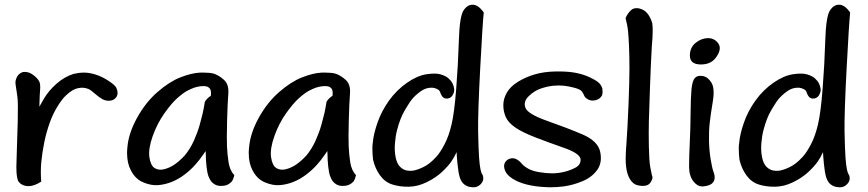

<svg xmlns="http://www.w3.org/2000/svg" viewBox="-20 -796 3701 819"><path d="M294.4 -481Q317.4 -486.3 339.1 -486.3Q360.8 -486.3 387.7 -478Q414.6 -469.7 442.6 -451.4Q470.7 -433.1 476.1 -421.6Q481.4 -410.2 481.4 -401.4V-397Q480.5 -384.3 470.7 -375.5Q460.9 -366.7 445.6 -366.2Q430.2 -365.7 416.3 -373.3Q402.3 -380.9 384.3 -397Q366.2 -413.1 355.7 -417Q345.2 -420.9 335.9 -421.6Q326.7 -422.4 314.2 -420.2Q301.8 -418 289.6 -410.9Q277.3 -403.8 261.5 -389.2Q245.6 -374.5 225.6 -342.5Q205.6 -310.5 191.7 -271.2Q177.7 -231.9 168.9 -189.2Q160.2 -146.5 156.2 -105.2Q152.3 -64 155.8 -21.5Q126.5 -2 101.6 -2H99.6Q74.2 -2.9 60.5 -19.5Q49.8 -31.7 49.8 -84Q49.8 -99.6 50.8 -119.6Q53.7 -201.7 55.7 -279.5Q57.6 -357.4 54.2 -383.5Q50.8 -409.7 48.3 -423.6Q45.9 -437.5 45.9 -443.8Q45.9 -454.6 51.3 -465.8Q58.6 -481 73.7 -487.3Q78.1 -489.3 85.4 -489.3Q95.2 -489.3 106.4 -485.4Q124 -476.6 136.7 -463.1Q149.4 -449.7 150.9 -436.8Q152.3 -423.8 150.9 -409.4Q149.4 -395 148.7 -366.7Q147.9 -338.4 147.9 -340.8Q148.9 -343.3 168 -376Q187 -408.7 220.9 -438.7Q254.9 -468.8 294.4 -481Z M833.5 -486.3Q842.3 -486.3 850.1 -486.3Q875.5 -486.3 892.1 -481.9Q914.1 -474.6 935.5 -455.3Q957 -436 953.9 -396.7Q950.7 -357.4 948.7 -282.2Q946.8 -207 948.2 -172.1Q949.7 -137.2 955.1 -103Q960.4 -68.8 979.5 -48.8Q974.6 -28.3 967.8 -20.8Q960.9 -13.2 950.7 -8.3Q939.9 -2.9 920.4 -2.9Q920.4 -2.9 923.3 -2.9Q908.2 -2.9 897.7 -8.5Q887.2 -14.2 880.9 -22.2Q874.5 -30.3 869.1 -44.7Q863.8 -59.1 860.8 -86.7Q857.9 -114.3 857.9 -137.2Q857.9 -160.2 856 -147.9Q858.4 -154.3 845.2 -134.5Q832 -114.7 812 -92.3Q792 -69.8 765.9 -50.3Q739.7 -30.8 711.9 -19.8Q684.1 -8.8 654.5 -6.3Q625 -3.9 591.1 -18.1Q557.1 -32.2 538.1 -69.8Q522 -99.6 522 -144Q522 -155.3 523.4 -167.5Q528.3 -227.5 564.7 -293.5Q601.1 -359.4 651.6 -403.3Q702.1 -447.3 749 -465.8Q795.9 -484.4 833.5 -486.3ZM767.6 -132.3Q791.5 -161.1 807.4 -196.8Q823.2 -232.4 831.8 -263.2Q840.3 -293.9 844.2 -310.8Q848.1 -327.6 854 -362.3Q864.7 -378.9 879.4 -387.2Q881.8 -410.2 875.2 -418Q868.7 -425.8 859.4 -427.7Q850.1 -429.7 836.4 -428.2Q822.8 -426.8 809.6 -422.4Q796.4 -418 779.1 -408.9Q761.7 -399.9 736.8 -377.9Q711.9 -356 681.2 -312.5Q650.4 -269 631.3 -215.3Q612.3 -161.6 617.2 -126Q622.1 -90.3 639.4 -79.3Q656.7 -68.4 679.7 -74Q702.6 -79.6 723.4 -93.5Q744.1 -107.4 767.6 -132.3Z M1352.5 -486.3Q1361.3 -486.3 1369.1 -486.3Q1394.5 -486.3 1411.1 -481.9Q1433.1 -474.6 1454.6 -455.3Q1476.1 -436 1472.9 -396.7Q1469.7 -357.4 1467.8 -282.2Q1465.8 -207 1467.3 -172.1Q1468.8 -137.2 1474.1 -103Q1479.5 -68.8 1498.5 -48.8Q1493.7 -28.3 1486.8 -20.8Q1480 -13.2 1469.7 -8.3Q1459 -2.9 1439.5 -2.9Q1439.5 -2.9 1442.4 -2.9Q1427.2 -2.9 1416.7 -8.5Q1406.2 -14.2 1399.9 -22.2Q1393.6 -30.3 1388.2 -44.7Q1382.8 -59.1 1379.9 -86.7Q1377 -114.3 1377 -137.2Q1377 -160.2 1375 -147.9Q1377.4 -154.3 1364.3 -134.5Q1351.1 -114.7 1331.1 -92.3Q1311 -69.8 1284.9 -50.3Q1258.8 -30.8 1231 -19.8Q1203.1 -8.8 1173.6 -6.3Q1144 -3.9 1110.1 -18.1Q1076.2 -32.2 1057.1 -69.8Q1041 -99.6 1041 -144Q1041 -155.3 1042.5 -167.5Q1047.4 -227.5 1083.7 -293.5Q1120.1 -359.4 1170.7 -403.3Q1221.2 -447.3 1268.1 -465.8Q1314.9 -484.4 1352.5 -486.3ZM1286.6 -132.3Q1310.5 -161.1 1326.4 -196.8Q1342.3 -232.4 1350.8 -263.2Q1359.4 -293.9 1363.3 -310.8Q1367.2 -327.6 1373 -362.3Q1383.8 -378.9 1398.4 -387.2Q1400.9 -410.2 1394.3 -418Q1387.7 -425.8 1378.4 -427.7Q1369.1 -429.7 1355.5 -428.2Q1341.8 -426.8 1328.6 -422.4Q1315.4 -418 1298.1 -408.9Q1280.8 -399.9 1255.9 -377.9Q1231 -356 1200.2 -312.5Q1169.4 -269 1150.4 -215.3Q1131.3 -161.6 1136.2 -126Q1141.1 -90.3 1158.4 -79.3Q1175.8 -68.4 1198.7 -74Q1221.7 -79.6 1242.4 -93.5Q1263.2 -107.4 1286.6 -132.3Z M1957 -751Q1973.1 -775.9 1995.6 -775.9H1996.6Q2020 -775.9 2043.5 -742.7Q2038.6 -697.8 2028.3 -503.2Q2018.1 -308.6 2019.5 -234.9Q2021 -161.1 2023.4 -126Q2025.9 -90.8 2029.5 -74Q2033.2 -57.1 2036.6 -53.2Q2040 -49.3 2041.3 -40Q2042.5 -30.8 2039.1 -22.9Q2035.6 -15.1 2028.3 -8.3Q2021 -1.5 2012.7 1Q2008.3 2.9 1997.6 2.9Q1993.2 2.9 1989.3 2Q1974.1 1 1960.9 -9Q1947.8 -19 1941.4 -39.1Q1935.1 -59.1 1931.4 -97.7Q1927.7 -136.2 1927.7 -147Q1918 -125.5 1904.8 -106.4Q1891.6 -87.4 1865.5 -62.7Q1839.4 -38.1 1800.5 -19Q1761.7 0 1723.4 0.5Q1685.1 1 1653.6 -9Q1622.1 -19 1601.1 -47.9Q1580.1 -76.7 1571.3 -114.7Q1568.4 -139.2 1568.4 -164.6Q1568.4 -175.3 1570.3 -188Q1573.2 -223.6 1590.3 -272.9Q1607.4 -322.3 1639.6 -367.2Q1671.9 -412.1 1715.6 -442.6Q1759.3 -473.1 1798.8 -479.2Q1838.4 -485.4 1860.4 -478.5Q1882.3 -471.7 1893.6 -461.4Q1904.8 -451.2 1910.2 -440.4Q1915.5 -429.7 1917.2 -418.2Q1918.9 -406.7 1913.3 -394.8Q1907.7 -382.8 1898.2 -378.4Q1888.7 -374 1879.6 -376.2Q1870.6 -378.4 1865.5 -386Q1860.4 -393.6 1857.7 -402.1Q1855 -410.6 1848.1 -414.3Q1841.3 -418 1834.2 -420.2Q1827.1 -422.4 1817.1 -421.9Q1807.1 -421.4 1796.9 -418.2Q1786.6 -415 1775.4 -407.2Q1764.2 -399.4 1751.2 -387.5Q1738.3 -375.5 1728.5 -360.8Q1718.8 -346.2 1707.5 -327.1Q1696.3 -308.1 1688.2 -287.1Q1680.2 -266.1 1673.6 -240.7Q1667 -215.3 1664.6 -183.8Q1662.1 -152.3 1667.7 -124.8Q1673.3 -97.2 1687 -84Q1700.7 -70.8 1717 -68.4Q1733.4 -65.9 1748.3 -69.3Q1763.2 -72.8 1780.3 -80.6Q1797.4 -88.4 1811 -98.9Q1824.7 -109.4 1841.3 -127.4Q1857.9 -145.5 1876.2 -180.4Q1894.5 -215.3 1906.2 -265.1Q1918 -314.9 1926 -417.5Q1934.1 -520 1937.3 -622.8Q1940.4 -725.6 1957 -751Z M2549.3 -418.5Q2550.3 -411.6 2550.3 -405.3Q2550.3 -397.9 2548.3 -389.6Q2539.6 -373.5 2521.5 -368.9Q2503.4 -364.3 2490 -371.1Q2476.6 -377.9 2472.7 -386.7Q2468.8 -395.5 2462.9 -404.8Q2457 -414.1 2432.9 -420.9Q2408.7 -427.7 2386.7 -430.2Q2364.7 -432.6 2339.6 -430.2Q2314.5 -427.7 2286.6 -418.2Q2258.8 -408.7 2234.9 -385.3Q2210.9 -361.8 2221.7 -335.4Q2232.4 -309.1 2315.2 -280Q2397.9 -251 2464.4 -222.7Q2530.8 -194.3 2540.3 -147.9Q2549.8 -101.6 2527.1 -70.6Q2504.4 -39.6 2465.1 -23.2Q2425.8 -6.8 2385.7 -1Q2356.4 2.9 2325.2 2.9Q2314 2.9 2304.7 2Q2262.7 0 2227.3 -8.8Q2191.9 -17.6 2166.5 -33.7Q2141.1 -49.8 2133.8 -69.6Q2126.5 -89.4 2134 -102.5Q2141.6 -115.7 2156.2 -119.6Q2170.9 -123.5 2183.6 -116.5Q2196.3 -109.4 2205.1 -98.4Q2213.9 -87.4 2232.9 -76.7Q2252 -65.9 2282.2 -61.3Q2312.5 -56.6 2335.9 -56.6Q2359.4 -56.6 2385.7 -62.7Q2412.1 -68.8 2435.1 -81.1Q2458 -93.3 2456.5 -117.7Q2451.7 -142.1 2387.7 -164.6Q2323.7 -187 2265.9 -209.2Q2208 -231.4 2178 -252.2Q2147.9 -272.9 2137.5 -296.6Q2127 -320.3 2127 -347.2Q2127 -375 2142.1 -401.1Q2157.2 -427.2 2189.2 -447Q2221.2 -466.8 2260.3 -478.5Q2299.3 -490.2 2350.6 -491.2H2363.8Q2404.8 -491.2 2435.5 -485.4Q2467.8 -479 2492.9 -467.5Q2518.1 -456.1 2531.2 -445.6Q2544.4 -435.1 2549.3 -418.5Z M2673.3 -753.9Q2681.2 -761.2 2696.3 -761.2Q2707.5 -761.2 2722.2 -754.4Q2749 -740.7 2762.2 -697.3Q2764.2 -684.1 2764.2 -665.5Q2764.2 -638.2 2760.3 -596.7Q2756.3 -527.8 2752.7 -426.5Q2749 -325.2 2747.8 -279.1Q2746.6 -232.9 2747.8 -171.4Q2749 -109.9 2753.7 -83.7Q2758.3 -57.6 2760.7 -48.8Q2763.2 -44.4 2763.2 -38.6Q2763.2 -33.2 2760.7 -28.8Q2757.8 -20 2751.2 -13.2Q2744.6 -6.3 2732.9 -3.9Q2727.5 -2.9 2721.7 -2.9Q2713.4 -2.9 2699.2 -5.9Q2680.7 -10.3 2667.7 -30.8Q2654.8 -51.3 2650.9 -83.5Q2648.9 -96.7 2648.9 -117.2Q2648.9 -144 2651.9 -180.7Q2656.7 -246.1 2660.9 -347.4Q2665 -448.7 2665 -503.4Q2665 -558.1 2663.1 -600.6Q2661.1 -643.1 2658.9 -665Q2656.7 -687 2648.4 -718.8Q2658.2 -741.2 2673.3 -753.9Z M2979.5 -1H2974.6Q2954.1 -1 2937.5 -22.9Q2919.4 -46.4 2919.4 -84Q2919.4 -86.9 2919.4 -88.9Q2919.4 -126 2922.4 -189Q2925.3 -247.6 2925.8 -313.5Q2926.3 -379.4 2929.7 -415.5Q2933.1 -451.7 2944.3 -463.6Q2955.6 -475.6 2977.8 -471.7Q3000 -467.8 3014.9 -443.1Q3029.8 -418.5 3020.5 -362.8Q3011.2 -307.1 3007.3 -271Q3003.4 -234.9 3004.4 -193.6Q3005.4 -152.3 3011.7 -114.5Q3018.1 -76.7 3023.9 -61.8Q3029.8 -46.9 3028.1 -33.4Q3026.4 -20 3014.6 -11.5Q3002.9 -2.9 2979.5 -1ZM2947.3 -613.3Q2972.7 -633.3 2999.5 -633.3H3000.5Q3027.8 -633.3 3043.5 -611.3Q3050.3 -602.1 3050.3 -590.8Q3050.3 -574.2 3037.1 -555.2Q3015.6 -521 2970 -521Q2924.3 -521 2922.9 -556.4Q2921.4 -591.8 2947.3 -613.3Z M3520 -751Q3536.1 -775.9 3558.6 -775.9H3559.6Q3583 -775.9 3606.4 -742.7Q3601.6 -697.8 3591.3 -503.2Q3581.1 -308.6 3582.5 -234.9Q3584 -161.1 3586.4 -126Q3588.9 -90.8 3592.5 -74Q3596.2 -57.1 3599.6 -53.2Q3603 -49.3 3604.2 -40Q3605.5 -30.8 3602.1 -22.9Q3598.6 -15.1 3591.3 -8.3Q3584 -1.5 3575.7 1Q3571.3 2.9 3560.5 2.9Q3556.2 2.9 3552.2 2Q3537.1 1 3523.9 -9Q3510.7 -19 3504.4 -39.1Q3498 -59.1 3494.4 -97.7Q3490.7 -136.2 3490.7 -147Q3481 -125.5 3467.8 -106.4Q3454.6 -87.4 3428.5 -62.7Q3402.3 -38.1 3363.5 -19Q3324.7 0 3286.4 0.5Q3248 1 3216.6 -9Q3185.1 -19 3164.1 -47.9Q3143.1 -76.7 3134.3 -114.7Q3131.3 -139.2 3131.3 -164.6Q3131.3 -175.3 3133.3 -188Q3136.2 -223.6 3153.3 -272.9Q3170.4 -322.3 3202.6 -367.2Q3234.9 -412.1 3278.6 -442.6Q3322.3 -473.1 3361.8 -479.2Q3401.4 -485.4 3423.3 -478.5Q3445.3 -471.7 3456.5 -461.4Q3467.8 -451.2 3473.1 -440.4Q3478.5 -429.7 3480.2 -418.2Q3481.9 -406.7 3476.3 -394.8Q3470.7 -382.8 3461.2 -378.4Q3451.7 -374 3442.6 -376.2Q3433.6 -378.4 3428.5 -386Q3423.3 -393.6 3420.7 -402.1Q3418 -410.6 3411.1 -414.3Q3404.3 -418 3397.2 -420.2Q3390.1 -422.4 3380.1 -421.9Q3370.1 -421.4 3359.9 -418.2Q3349.6 -415 3338.4 -407.2Q3327.1 -399.4 3314.2 -387.5Q3301.3 -375.5 3291.5 -360.8Q3281.7 -346.2 3270.5 -327.1Q3259.3 -308.1 3251.2 -287.1Q3243.2 -266.1 3236.6 -240.7Q3230 -215.3 3227.5 -183.8Q3225.1 -152.3 3230.7 -124.8Q3236.3 -97.2 3250 -84Q3263.7 -70.8 3280 -68.4Q3296.4 -65.9 3311.3 -69.3Q3326.2 -72.8 3343.3 -80.6Q3360.4 -88.4 3374 -98.9Q3387.7 -109.4 3404.3 -127.4Q3420.9 -145.5 3439.2 -180.4Q3457.5 -215.3 3469.2 -265.1Q3481 -314.9 3489 -417.5Q3497.1 -520 3500.2 -622.8Q3503.4 -725.6 3520 -751Z"/></svg>

Font: Myanmar Kalay
Style: Regular
Weight: 400
Designer: Khon Soe Zaw Thu
Foundry: PaOh Unicode khonsoezawthu@gmail.com and @hotmail.com
Version: Version 1.20 December 6, 2016